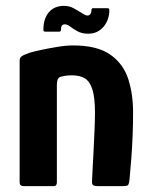

<svg xmlns="http://www.w3.org/2000/svg" viewBox="-20 -635 509 655"><path d="M61 0Q47 0 47 -13Q47 -117 47 -220.5Q47 -324 47 -428Q47 -438 54 -443Q61 -448 81 -455Q94 -459 119.5 -464.5Q145 -470 175 -475Q205 -480 229 -480Q312 -480 356.5 -448.5Q401 -417 417.5 -365.5Q434 -314 434 -252Q434 -215 432.5 -174.5Q431 -134 428 -95Q425 -56 422 -24Q420 -6 416 -3Q412 0 398 0H316Q302 0 297.5 -3.5Q293 -7 294 -19Q294 -23 295.5 -50.5Q297 -78 299 -116Q301 -154 302.5 -191Q304 -228 304 -251Q304 -303 295 -330.5Q286 -358 269 -368Q252 -378 226 -378Q216 -378 207 -377Q198 -376 191 -374Q182 -373 178 -366Q174 -359 174 -343Q174 -301 174 -246Q174 -191 174 -132Q174 -73 174 -13Q174 0 163 0ZM134 -527Q128 -527 128 -533Q128 -571 146.5 -593Q165 -615 199 -615Q216 -615 231 -607Q246 -599 259 -590.5Q272 -582 278 -582Q284 -582 288 -586.5Q292 -591 292 -600Q292 -607 297 -607H347Q353 -607 353 -601Q353 -567 333 -543.5Q313 -520 281 -520Q260 -520 245 -528Q230 -536 220 -544Q210 -552 201 -552Q194 -552 191 -547.5Q188 -543 188 -534Q188 -527 182 -527Z"/></svg>

Font: Glory Thin
Style: Bold
Weight: 700
Version: Version 1.011